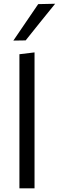

<svg xmlns="http://www.w3.org/2000/svg" viewBox="-20 -1028 321 1048"><path d="M86 0V-732L168.5 -742V0ZM53 -806.5Q87 -856.5 121 -906.5Q155 -956.5 188.5 -1005.5L281 -1007.5Q239.5 -956.5 199.5 -906.8Q159.5 -857 120 -807.5Z"/></svg>

Font: Commissioner
Style: Regular
Weight: 400
Designer: Kostas Bartsokas
Foundry: Kostas Bartsokas
Version: Version 1.000; ttfautohint (v1.8.3)